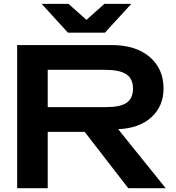

<svg xmlns="http://www.w3.org/2000/svg" viewBox="-20 -986 920 1006"><path d="M69.8 0V-750H563Q691.9 -750 764.4 -687.5Q836.9 -625 836.9 -522.9Q836.9 -429.7 773.4 -371.8Q710 -314 599.1 -309.1L848.1 0H651.9L423.8 -294.9H230V0ZM536.1 -424.8Q610.8 -424.8 643.8 -447.8Q676.8 -470.7 676.8 -522Q676.8 -573.7 641.8 -596.9Q606.9 -620.1 528.8 -620.1H230V-424.8ZM529.8 -814.9H335.9L198.2 -965.8H338.9L433.1 -881.8L526.9 -965.8H668Z"/></svg>

Font: Mattone
Style: Regular
Weight: 400
Width: 6
Designer: Nunzio Mazzaferro
Foundry: Collletttivo
Version: Version 2.000;Glyphs 3.2 (3217)